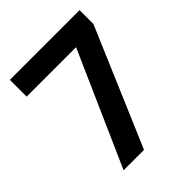

<svg xmlns="http://www.w3.org/2000/svg" viewBox="-197 -815 931 931"><g transform="rotate(-45 268.0 -350.0)"><path d="M108 0 367 -585H28V-700H506V-605L248 0Z"/></g></svg>

Font: DM Sans 18pt
Style: Bold
Weight: 700
Designer: Colophon Foundry, Jonny Pinhorn
Foundry: Colophon Foundry
Version: Version 4.004;gftools[0.9.30]